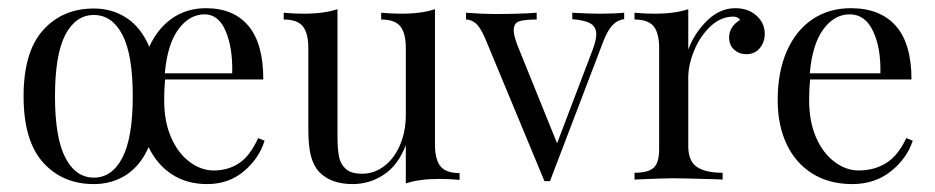

<svg xmlns="http://www.w3.org/2000/svg" viewBox="-20 -447 2327 478"><path d="M638.7 -96.8Q625 -52.4 587.1 -20.6Q549.2 11.3 496 11.3Q445.2 11.3 408.1 -12.9Q371 -37.1 350 -80.6Q329.8 -34.7 294.4 -11.7Q258.9 11.3 213.7 11.3Q135.5 11.3 87.1 -42.7Q38.7 -96.8 38.7 -207.3Q38.7 -317.7 87.1 -371.8Q135.5 -425.8 213.7 -425.8Q259.7 -425.8 295.6 -402Q331.5 -378.2 351.6 -330.6Q372.6 -376.6 408.9 -401.6Q445.2 -426.6 492.7 -426.6Q561.3 -426.6 598.4 -382.7Q635.5 -338.7 635.5 -249.2H391.1Q388.7 -226.6 388.7 -197.6Q388.7 -144.4 406 -104.8Q423.4 -65.3 452 -44Q480.6 -22.6 512.1 -22.6Q548.4 -22.6 575.8 -41.1Q603.2 -59.7 622.6 -103.2ZM390.3 -264.5H558.1Q559.7 -327.4 541.9 -369.4Q524.2 -411.3 489.5 -411.3Q451.6 -411.3 424.2 -374.2Q396.8 -337.1 390.3 -264.5ZM310.5 -207.3Q310.5 -311.3 284.7 -360.5Q258.9 -409.7 213.7 -409.7Q168.5 -409.7 142.7 -360.5Q116.9 -311.3 116.9 -207.3Q116.9 -104 142.7 -54.4Q168.5 -4.8 213.7 -4.8Q258.9 -4.8 284.7 -54.4Q310.5 -104 310.5 -207.3Z M1062.9 -87.1Q1062.9 -50 1076.6 -33.1Q1090.3 -16.1 1124.2 -16.1V0.8Q1099.2 -1.6 1074.2 -1.6Q1023.4 -1.6 990.3 9.7V-85.5Q971 -35.5 935.5 -12.1Q900 11.3 858.1 11.3Q803.2 11.3 774.2 -19.4Q759.7 -35.5 753.6 -60.5Q747.6 -85.5 747.6 -125V-327.4Q747.6 -364.5 733.9 -381.5Q720.2 -398.4 686.3 -398.4V-415.3Q711.3 -412.9 736.3 -412.9Q787.1 -412.9 820.2 -424.2V-107.3Q820.2 -76.6 823.8 -57.7Q827.4 -38.7 840.7 -26.6Q854 -14.5 881.5 -14.5Q912.1 -14.5 937.1 -33.9Q962.1 -53.2 976.2 -86.7Q990.3 -120.2 990.3 -160.5V-327.4Q990.3 -364.5 976.6 -381.5Q962.9 -398.4 929 -398.4V-415.3Q954 -412.9 979 -412.9Q1029.8 -412.9 1062.9 -424.2Z M1533.9 -415.3V-399.2Q1517.7 -397.6 1505.2 -384.7Q1492.7 -371.8 1481.5 -342.7L1349.2 4H1335.5L1187.1 -353.2Q1175 -380.6 1163.7 -389.5Q1152.4 -398.4 1140.3 -398.4V-415.3Q1182.3 -412.1 1211.3 -412.1Q1273.4 -412.1 1316.1 -415.3V-398.4Q1286.3 -398.4 1272.6 -394Q1258.9 -389.5 1258.9 -371Q1258.9 -359.7 1267.7 -335.5L1366.9 -90.3L1455.6 -323.4Q1464.5 -347.6 1464.5 -361.3Q1464.5 -379.8 1450.4 -388.3Q1436.3 -396.8 1404.8 -399.2V-415.3Q1446.8 -412.9 1472.6 -412.9Q1508.1 -412.9 1533.9 -415.3Z M1883.9 -362.9Q1883.9 -341.9 1871.4 -327Q1858.9 -312.1 1837.9 -312.1Q1820.2 -312.1 1807.7 -323.4Q1795.2 -334.7 1795.2 -354Q1795.2 -380.6 1822.6 -397.6Q1816.9 -405.6 1805.6 -405.6Q1774.2 -405.6 1748.4 -381Q1722.6 -356.5 1708.1 -321Q1693.5 -285.5 1693.5 -254V-83.1Q1693.5 -46 1714.9 -31.5Q1736.3 -16.9 1779 -16.9V0L1759.7 -0.8Q1677.4 -3.2 1654.8 -3.2Q1633.9 -3.2 1559.7 0V-16.9Q1593.5 -16.9 1607.3 -29.4Q1621 -41.9 1621 -75V-327.4Q1621 -364.5 1607.3 -381.5Q1593.5 -398.4 1559.7 -398.4V-415.3Q1585.5 -412.9 1609.7 -412.9Q1660.5 -412.9 1693.5 -424.2V-323.4Q1708.1 -363.7 1739.9 -395.2Q1771.8 -426.6 1810.5 -426.6Q1842.7 -426.6 1863.3 -408.1Q1883.9 -389.5 1883.9 -362.9Z M2252.4 -96.8Q2237.9 -52.4 2198 -20.6Q2158.1 11.3 2101.6 11.3Q2044.4 11.3 2002.4 -14.9Q1960.5 -41.1 1938.3 -88.3Q1916.1 -135.5 1916.1 -197.6Q1916.1 -267.7 1938.7 -319.4Q1961.3 -371 2002.4 -398.8Q2043.5 -426.6 2098.4 -426.6Q2171 -426.6 2210.1 -382.7Q2249.2 -338.7 2249.2 -249.2H1996.8Q1994.4 -226.6 1994.4 -197.6Q1994.4 -144.4 2011.7 -104.8Q2029 -65.3 2057.7 -44Q2086.3 -22.6 2117.7 -22.6Q2156.5 -22.6 2186.3 -41.1Q2216.1 -59.7 2236.3 -103.2ZM1996 -264.5H2171.8Q2173.4 -327.4 2153.6 -369.4Q2133.9 -411.3 2095.2 -411.3Q2057.3 -411.3 2029.8 -374.2Q2002.4 -337.1 1996 -264.5Z"/></svg>

Font: Playfair Display
Style: Regular
Weight: 400
Designer: Claus Eggers Sørensen
Foundry: Claus Eggers Sørensen
Version: Version 1.005; ttfautohint (v1.2) -l 10 -r 42 -G 200 -x 21 -